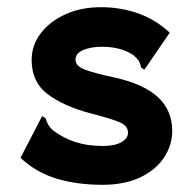

<svg xmlns="http://www.w3.org/2000/svg" viewBox="-20 -502 540 534"><path d="M265 12Q195 12 138 -5Q81 -22 37 -63L93 -171L97 -179L106 -174Q109 -167 112.5 -158.5Q116 -150 128 -139Q156 -118 189.5 -107Q223 -96 266 -96Q299 -96 317.5 -106.5Q336 -117 336 -133Q336 -153 310.5 -163Q285 -173 231 -187Q156 -207 112 -240.5Q68 -274 68 -335Q68 -376 93 -409Q118 -442 161.5 -462Q205 -482 261 -482Q316 -482 365 -464.5Q414 -447 452 -411L387 -316L381 -308L372 -315Q371 -323 367.5 -330Q364 -337 352 -348Q333 -361 310.5 -366.5Q288 -372 263 -372Q234 -372 212 -363Q190 -354 190 -336Q190 -318 217 -308Q244 -298 296 -287Q379 -269 419 -232Q459 -195 459 -138Q459 -98 436 -63.5Q413 -29 369.5 -8.5Q326 12 265 12Z"/></svg>

Font: Inconsolata Black
Style: Regular
Weight: 900
Monospace: yes
Designer: Raph Levien, Cyreal, Brenton Simpson
Foundry: Raph Levien, Cyreal, Google
Version: Version 3.001; ttfautohint (v1.8.2.53-6de2)